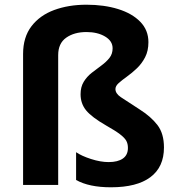

<svg xmlns="http://www.w3.org/2000/svg" viewBox="-20 -785 751 815"><path d="M610 -606Q610 -569 596 -542Q582 -515 561 -495Q540 -475 519 -460Q498 -445 484 -432.5Q470 -420 470 -407Q470 -388 493 -372.5Q516 -357 572 -321Q621 -290 648.5 -254Q676 -218 676 -159Q676 -76 618.5 -33Q561 10 451 10Q358 10 303 -21V-139Q326 -123 366.5 -110Q407 -97 441 -97Q480 -97 501.5 -112Q523 -127 523 -157Q523 -175 516 -187.5Q509 -200 489.5 -215Q470 -230 431 -252Q370 -287 346 -316Q322 -345 322 -385Q322 -416 335.5 -438Q349 -460 369.5 -476Q390 -492 410.5 -507Q431 -522 444.5 -539Q458 -556 458 -580Q458 -611 426 -630Q394 -649 347 -649Q295 -649 261 -625Q227 -601 227 -551V0H78V-556Q78 -627 113.5 -673.5Q149 -720 210 -742.5Q271 -765 347 -765Q422 -765 481.5 -746.5Q541 -728 575.5 -692.5Q610 -657 610 -606Z"/></svg>

Font: Noto Sans Bengali
Style: Bold
Weight: 700
Designer: Jelle Bosma - Monotype Design Team
Foundry: Monotype Imaging Inc.
Version: Version 2.003; ttfautohint (v1.8.4.7-5d5b)